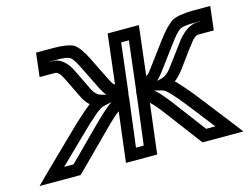

<svg xmlns="http://www.w3.org/2000/svg" viewBox="-152 -637 1028 790"><g transform="rotate(-15 362.0 -242.0)"><path d="M335 -299C333 -300 331 -300 331 -301C327 -303 323 -309 316 -323L264 -428C248 -461 230 -485 215 -495C199 -504 168 -509 130 -509H80H55L52 -484L46 -433L43 -408H68H107C120 -408 130 -399 145 -367L183 -289C191 -272 201 -258 213 -247C189 -228 158 -201 123 -167L-31 -17L-73 25H-17H90H101L110 17L260 -133C289 -162 309 -180 321 -188L298 0L295 25H320H403H428L431 0L454 -188C464 -180 480 -162 502 -133L615 17L622 25H633H739H795L763 -17L646 -167C619 -201 595 -228 576 -247C590 -258 604 -272 616 -289L673 -367H674C696 -399 708 -408 721 -408H760H785L788 -433L794 -484L797 -509H772H723C686 -509 654 -504 636 -495C618 -485 595 -461 570 -428L492 -323C482 -309 476 -303 472 -301C471 -300 470 -300 468 -299L490 -484L493 -509H468H385H360L357 -484L335 -299ZM289 -267 270 -272C253 -277 241 -288 229 -315L191 -393C173 -432 144 -458 113 -458H99V-459H124C158 -459 176 -456 185 -451C193 -446 203 -432 218 -402L270 -297C276 -285 283 -275 289 -267ZM304 -233C303 -233 302 -232 301 -232C286 -222 260 -199 227 -167L85 -25H45L156 -133C217 -193 251 -221 265 -224L304 -233ZM483 -233 518 -224C531 -221 558 -193 605 -133L689 -25H650L543 -167C518 -199 498 -222 485 -232C484 -232 483 -233 483 -233ZM506 -268C514 -275 523 -285 532 -297L610 -402C632 -432 646 -446 655 -451C665 -456 683 -459 717 -459H741V-458H727C696 -458 661 -432 634 -393L576 -315C557 -288 543 -277 524 -272L506 -268ZM382 -273 404 -459H437L415 -273L412 -249L411 -248L409 -224L384 -25H351L376 -224L378 -248L379 -249L382 -273Z"/></g></svg>

Font: Gamestation Text Outline
Style: Italic
Weight: 400
Designer: Jonas Hecksher
Foundry: Jonas Hecksher, Playtypeª, e-types AS
Version: Version 1.003